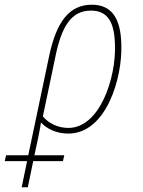

<svg xmlns="http://www.w3.org/2000/svg" viewBox="-127 -557 605 815"><path d="M-107 127H-12L-35 238H-9L14 127H140L146 102H19L34 33C39 9 43 -13 47 -37C70 -12 110 10 163 10C325 10 393 -228 388 -367C386 -479 347 -537 263 -537C167 -537 113 -465 82 -321L-7 102H-101ZM163 -14C116 -14 77 -36 55 -63L107 -311C133 -441 173 -512 259 -512C331 -512 359 -462 361 -366C366 -229 298 -14 163 -14Z"/></svg>

Font: Noto Sans Condensed Thin
Style: Italic
Weight: 100
Width: 3
Italic angle: -12°
Designer: Monotype Design Team
Foundry: Monotype Imaging Inc.
Version: Version 2.013